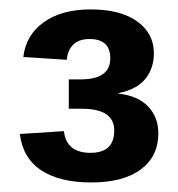

<svg xmlns="http://www.w3.org/2000/svg" viewBox="-20 -716 373 402"><path d="M311.5 -437Q311.5 -388.7 274.9 -361.3Q238.3 -334 170.9 -334Q105 -334 66.4 -359.4Q27.8 -384.8 21.5 -435.5L113.8 -441.4Q119.1 -396 169.4 -396Q219.2 -396 219.2 -442.9Q219.2 -488.3 151.4 -488.3H124V-549.8H148.9Q210.9 -549.8 210.9 -593.8Q210.9 -634.3 167.5 -634.3Q125 -634.3 119.6 -590.8L28.8 -596.7Q34.2 -642.6 71.5 -669.4Q108.9 -696.3 169.9 -696.3Q232.4 -696.3 267.3 -671.1Q302.2 -646 302.2 -604.5Q302.2 -573.2 284.4 -551Q266.6 -528.8 228 -521V-520Q268.6 -515.6 290 -493.2Q311.5 -470.7 311.5 -437Z"/></svg>

Font: Arimo
Style: Bold
Weight: 700
Designer: Steve Matteson
Foundry: Monotype Imaging Inc.
Version: Version 1.33